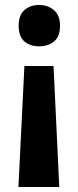

<svg xmlns="http://www.w3.org/2000/svg" viewBox="-20 -576 313 771"><path d="M221 -473Q221 -429 197 -409.5Q173 -390 137 -390Q101 -390 78 -409.5Q55 -429 55 -473Q55 -515 78 -535.5Q101 -556 137 -556Q172 -556 196.5 -535.5Q221 -515 221 -473ZM78 -311H195L218 175H54Z"/></svg>

Font: Noto Sans Lao UI SemCond
Style: Bold
Weight: 700
Width: 4
Designer: Monotype Design Team
Foundry: Monotype Imaging Inc.
Version: Version 2.000; ttfautohint (v1.8.4.7-5d5b)